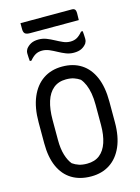

<svg xmlns="http://www.w3.org/2000/svg" viewBox="-154 -1147 909 1250"><g transform="rotate(-15 300.0 -521.5)"><path d="M301 -720Q376 -720 429.5 -685.5Q483 -651 511.5 -584.5Q540 -518 540 -421V-280Q540 -184 510.5 -117Q481 -50 427.5 -15Q374 20 301 20Q225 20 171 -13Q117 -46 88.5 -110Q60 -174 60 -267V-409Q60 -508 89.5 -577.5Q119 -647 173 -683.5Q227 -720 301 -720ZM152 -265Q152 -206 165 -163.5Q178 -121 199 -96Q219 -82 242 -74.5Q265 -67 296 -67Q348 -67 381.5 -93.5Q415 -120 431.5 -169.5Q448 -219 448 -287V-423Q448 -466 442 -500Q436 -534 425 -560Q414 -586 398 -605Q379 -618 357 -625.5Q335 -633 304 -633Q253 -633 219 -605Q185 -577 168.5 -525Q152 -473 152 -401ZM397 -863Q423 -863 442 -874Q461 -885 480 -908H491Q492 -896 493 -883Q494 -870 494 -857Q494 -846 492 -839.5Q490 -833 486 -826Q473 -808 452.5 -797.5Q432 -787 400 -787Q372 -787 347 -797Q322 -807 298.5 -820Q275 -833 251 -843.5Q227 -854 202 -854Q176 -854 157 -843Q138 -832 119 -809H108Q107 -821 106 -834.5Q105 -848 105 -860Q105 -870 107 -876.5Q109 -883 113 -890Q126 -908 146.5 -919Q167 -930 199 -930Q227 -930 252 -920Q277 -910 301 -897Q325 -884 348.5 -873.5Q372 -863 397 -863ZM113 -1063H459Q474 -1063 480 -1055Q486 -1047 486 -1032Q486 -1020 485.5 -1007.5Q485 -995 485 -984H156Q139 -984 130 -988Q121 -992 117 -1000.5Q113 -1009 113 -1022Q113 -1032 113 -1042.5Q113 -1053 113 -1063Z"/></g></svg>

Font: Rec Mono Semicasual
Style: Regular
Weight: 400
Version: Version 1.085; ttfautohint (v1.8.4.7-5d5b)